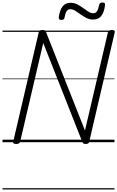

<svg xmlns="http://www.w3.org/2000/svg" viewBox="-20 -1128 931 1523"><path d="M108 14Q80 14 85 -5L287 -871Q289 -881 296 -885.5Q303 -890 317 -890Q329 -890 335 -886.5Q341 -883 345 -874L654 -93L836 -871Q839 -881 846 -885.5Q853 -890 867 -890Q895 -890 890 -871L688 -5Q686 5 679 9.5Q672 14 659 14Q648 14 642.5 10.5Q637 7 633 -2L323 -787L140 -5Q137 5 130 9.5Q123 14 108 14ZM466 -970Q444 -970 446 -991Q454 -1048 476.5 -1077Q499 -1106 539 -1106Q568 -1106 592.5 -1093.5Q617 -1081 639 -1064.5Q661 -1048 681 -1035.5Q701 -1023 721 -1023Q739 -1023 749.5 -1039Q760 -1055 766 -1088Q769 -1108 793 -1108Q806 -1108 810.5 -1103Q815 -1098 813 -1086Q806 -1030 783.5 -1001.5Q761 -973 719 -973Q690 -973 665.5 -985.5Q641 -998 619 -1014Q597 -1030 577 -1042.5Q557 -1055 537 -1055Q520 -1055 509 -1039.5Q498 -1024 492 -989Q491 -979 484.5 -974.5Q478 -970 466 -970ZM0 365H888V375H0ZM0 -20H888V0H0ZM0 -505H888V-500H0ZM0 -885H888V-875H0Z"/></svg>

Font: Playwrite AT Guides
Style: Italic
Weight: 400
Italic angle: -13.0072°
Designer: Veronika Burian, José Scaglione
Foundry: TypeTogether
Version: Version 1.002